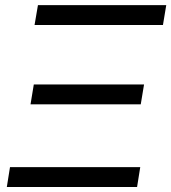

<svg xmlns="http://www.w3.org/2000/svg" viewBox="-20 -748 685 768"><path d="M7.3 0 20 -79.6H541L528.3 0ZM102.1 -330.6 115.2 -410.2H556.2L543 -330.6ZM118.2 -647.9 131.8 -727.5H645L631.8 -647.9Z"/></svg>

Font: Inter 24pt
Style: Italic
Weight: 400
Italic angle: -9.3988°
Designer: Rasmus Andersson
Foundry: rsms
Version: Version 4.001;git-66647c0bb